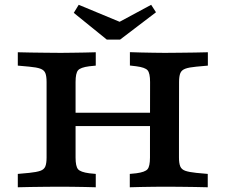

<svg xmlns="http://www.w3.org/2000/svg" viewBox="-20 -792 954 812"><path d="M177 -369.4V-445.2Q177 -469.8 171.8 -482.8Q166.6 -495.7 150.8 -501.5Q135 -507.3 103.7 -510.1L55.3 -514.5V-571Q77.7 -570.2 109.6 -569.8Q141.5 -569.4 173.6 -569Q205.7 -568.5 229.9 -568.5H237.9H243.2Q262.2 -568.5 287.6 -569Q313 -569.4 339.1 -569.8Q365.1 -570.2 385 -571V-514.5L357.4 -511.7Q320.4 -506.9 310 -494.6Q299.6 -482.3 299.6 -445.2V-369.4ZM614.3 -201.6 614.7 -445.2Q614.7 -482.3 604.3 -494.6Q593.9 -506.9 556.5 -511.7L529.4 -514.9V-571.4Q549.2 -570.6 575.3 -570Q601.3 -569.4 627.1 -569Q653 -568.5 671.1 -568.5H676.4H684.5Q708.7 -568.5 740.8 -569Q772.9 -569.4 804.7 -569.8Q836.6 -570.2 859.1 -571V-514.5L810.6 -510.1Q779.7 -507.3 763.9 -501.5Q748.1 -495.7 742.7 -482.8Q737.3 -469.8 737.3 -445.2L736.9 -201.6ZM229.9 -2.4Q205.7 -2.4 173.6 -2Q141.5 -1.6 109.6 -1.2Q77.7 -0.8 55.3 0V-56.5L103.7 -60.9Q135 -64.1 150.8 -69.7Q166.6 -75.3 171.8 -88.4Q177 -101.6 177 -125.8V-369.4H299.6V-125.8Q299.6 -88.6 310 -76.4Q320.4 -64.1 357.4 -59.2L385 -56.5V0Q365.1 -0.8 339.1 -1.2Q313 -1.6 287.6 -2Q262.2 -2.4 243.2 -2.4H237.9ZM251.8 -258.9V-315.3H662.5V-258.9ZM670.7 -2.4Q652.5 -2.4 626.7 -2Q600.9 -1.6 574.8 -1.2Q548.8 -0.8 528.9 0V-56.5L556.5 -59.2Q593.5 -64.1 603.9 -76.4Q614.3 -88.6 614.3 -125.8V-201.6H736.9V-125.8Q736.9 -101.6 742.3 -88.4Q747.7 -75.3 763.5 -69.7Q779.3 -64.1 810.2 -60.9L858.6 -56.5V0Q836.2 -0.8 804.3 -1.2Q772.4 -1.6 740.3 -2Q708.2 -2.4 684.1 -2.4H676ZM619.3 -771.7 639.7 -740.1 488 -624.6H431.6L292 -737.6L312.9 -771.7L527.7 -682.5L448.5 -679.7Z"/></svg>

Font: Playfair 5pt SemiExpanded Light
Style: Regular
Weight: 300
Width: 6
Designer: Claus Eggers Sørensen
Foundry: Claus Eggers Sørensen
Version: Version 2.203